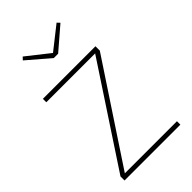

<svg xmlns="http://www.w3.org/2000/svg" viewBox="-222 -800 873 873"><g transform="rotate(-45 214.5 -363.0)"><path d="M35 0V-26L349 -503H35V-525H373V-497L59 -22H394V0ZM201 -621 94 -713 106 -726 215 -640 324 -726 336 -713 229 -621Z"/></g></svg>

Font: Lexend Thin
Style: Regular
Weight: 100
Designer: Bonnie Shaver-Troup, Thomas Jockin
Foundry: Lexend
Version: Version 1.007; ttfautohint (v1.8.3)